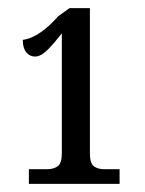

<svg xmlns="http://www.w3.org/2000/svg" viewBox="-20 -839 356 472"><path d="M51 -387V-423H96Q111 -423 121.5 -430Q132 -437 132 -463V-757Q115 -735 98 -717.5Q81 -700 66 -700Q53 -700 44.5 -710.5Q36 -721 36 -741Q58 -744 80.5 -760Q103 -776 123 -799L151 -819H201V-463Q201 -437 211 -430Q221 -423 236 -423H274V-387Z"/></svg>

Font: Noto Serif ExtraCondensed Medium
Style: Regular
Weight: 500
Width: 2
Designer: Monotype Design Team
Foundry: Monotype Imaging Inc.
Version: Version 2.015